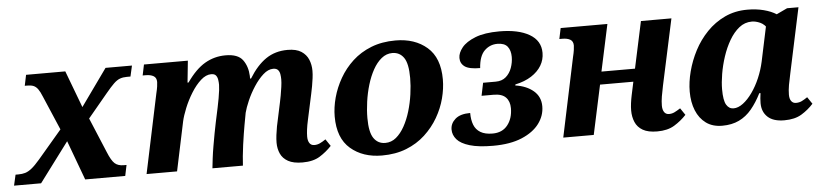

<svg xmlns="http://www.w3.org/2000/svg" viewBox="-65 -739 4022 941"><g transform="rotate(-5 1945.5 -268.0)"><path d="M-27 0 -15 -53H-2Q18 -53 33 -57.5Q48 -62 65 -75.5Q82 -89 106 -117L244 -279L235 -228L152 -422Q142 -447 132.5 -460Q123 -473 111 -478Q99 -483 80 -483H68L79 -536H272L354 -318L317 -322L470 -536H600L588 -483H570Q551 -483 536 -477.5Q521 -472 505 -456.5Q489 -441 465 -412L346 -269L358 -320L440 -124Q457 -82 473 -67.5Q489 -53 517 -53H531L520 0H323L238 -230L275 -226L106 0Z M1392 10Q1347 10 1321 -4.5Q1295 -19 1284 -43.5Q1273 -68 1273 -97Q1273 -115 1275.5 -135Q1278 -155 1282 -177L1307 -294Q1310 -307 1313.5 -327Q1317 -347 1320 -368Q1323 -389 1323 -405Q1323 -417 1321 -430Q1319 -443 1311.5 -451.5Q1304 -460 1288 -460Q1263 -460 1238.5 -438Q1214 -416 1192.5 -383Q1171 -350 1156 -315.5Q1141 -281 1135 -257L1124 -197Q1121 -181 1117 -155.5Q1113 -130 1109 -101.5Q1105 -73 1102.5 -46Q1100 -19 1099 0H949Q951 -20 954.5 -48.5Q958 -77 963.5 -108.5Q969 -140 974.5 -170Q980 -200 985 -223L1000 -293Q1005 -317 1009 -339Q1013 -361 1015 -378.5Q1017 -396 1017 -405Q1017 -417 1015 -430Q1013 -443 1006 -451.5Q999 -460 983 -460Q957 -460 931.5 -437Q906 -414 884 -378.5Q862 -343 847 -306Q832 -269 826 -242L775 0H625L707 -389Q712 -409 714 -423.5Q716 -438 716 -445Q716 -466 701.5 -474.5Q687 -483 663 -483H648L659 -536H875L864 -429H869Q913 -492 959.5 -519Q1006 -546 1061 -546Q1122 -546 1145.5 -514Q1169 -482 1171 -435Q1171 -432 1171 -429Q1171 -426 1171 -422H1176Q1214 -484 1259.5 -515Q1305 -546 1366 -546Q1409 -546 1433.5 -530Q1458 -514 1468.5 -488.5Q1479 -463 1479 -434Q1479 -417 1476.5 -397.5Q1474 -378 1470.5 -358.5Q1467 -339 1463 -321L1436 -196Q1430 -169 1427.5 -149Q1425 -129 1425 -114Q1425 -94 1433 -82Q1441 -70 1457 -70Q1471 -70 1484 -76Q1497 -82 1513 -93L1536 -59Q1510 -31 1477 -10.5Q1444 10 1392 10Z M1783 10Q1689 10 1628.5 -42Q1568 -94 1568 -200Q1568 -245 1581 -293Q1594 -341 1620 -386.5Q1646 -432 1685 -468Q1724 -504 1777 -525Q1830 -546 1897 -546Q1992 -546 2052 -494Q2112 -442 2112 -336Q2112 -291 2099.5 -243Q2087 -195 2061 -150Q2035 -105 1995.5 -68.5Q1956 -32 1903 -11Q1850 10 1783 10ZM1804 -50Q1834 -50 1857.5 -69.5Q1881 -89 1899 -121.5Q1917 -154 1929 -194Q1941 -234 1947 -276.5Q1953 -319 1953 -357Q1953 -428 1932.5 -457Q1912 -486 1876 -486Q1847 -486 1823 -466.5Q1799 -447 1781 -414.5Q1763 -382 1751 -342Q1739 -302 1733 -259.5Q1727 -217 1727 -179Q1727 -109 1747.5 -79.5Q1768 -50 1804 -50Z M2329 10Q2258 10 2214.5 -3Q2171 -16 2152 -38Q2133 -60 2133 -87Q2133 -117 2157.5 -138.5Q2182 -160 2231 -160Q2231 -126 2240.5 -101.5Q2250 -77 2272.5 -63.5Q2295 -50 2332 -50Q2380 -50 2406 -83Q2432 -116 2432 -166Q2432 -200 2413 -219.5Q2394 -239 2353 -239H2294L2307 -302H2369Q2400 -302 2419.5 -319Q2439 -336 2448.5 -362.5Q2458 -389 2458 -416Q2458 -448 2443 -467Q2428 -486 2393 -486Q2356 -486 2329.5 -460Q2303 -434 2299 -375Q2245 -375 2223.5 -390.5Q2202 -406 2202 -433Q2202 -458 2223 -484Q2244 -510 2289.5 -528Q2335 -546 2408 -546Q2501 -546 2555.5 -514.5Q2610 -483 2610 -423Q2610 -389 2593 -360.5Q2576 -332 2543.5 -311Q2511 -290 2464 -280L2463 -275Q2518 -267 2552 -238Q2586 -209 2586 -162Q2586 -116 2557 -77Q2528 -38 2471 -14Q2414 10 2329 10Z M3137 10Q3092 10 3066 -5Q3040 -20 3029 -46Q3018 -72 3018 -103Q3018 -120 3020.5 -139Q3023 -158 3027 -177L3047 -271L3069 -243H2849L2883 -270L2825 0H2675L2757 -389Q2762 -409 2764 -423.5Q2766 -438 2766 -445Q2766 -466 2751.5 -474.5Q2737 -483 2713 -483H2698L2709 -536H2939L2883 -275L2862 -306H3082L3048 -275L3104 -536H3254L3184 -211Q3178 -183 3174 -159Q3170 -135 3170 -114Q3170 -94 3178 -82Q3186 -70 3202 -70Q3216 -70 3228.5 -76Q3241 -82 3258 -93L3281 -59Q3255 -31 3221.5 -10.5Q3188 10 3137 10Z M3457 10Q3409 10 3377 -13.5Q3345 -37 3328.5 -77.5Q3312 -118 3312 -170Q3312 -217 3325.5 -269Q3339 -321 3364.5 -370Q3390 -419 3428.5 -459Q3467 -499 3517 -522.5Q3567 -546 3628 -546Q3672 -546 3708.5 -536.5Q3745 -527 3770 -511L3823 -536H3879L3811 -217Q3804 -186 3799.5 -160.5Q3795 -135 3795 -113Q3795 -92 3803.5 -81Q3812 -70 3826 -70Q3842 -70 3854.5 -76Q3867 -82 3883 -93L3906 -59Q3881 -31 3847.5 -10.5Q3814 10 3762 10Q3708 10 3680.5 -15.5Q3653 -41 3653 -84Q3653 -97 3654 -107Q3655 -117 3657 -133H3651Q3629 -89 3602 -56.5Q3575 -24 3539.5 -7Q3504 10 3457 10ZM3519 -70Q3542 -70 3566 -88Q3590 -106 3612 -137Q3634 -168 3650.5 -206.5Q3667 -245 3676 -286L3719 -489L3723 -441Q3707 -467 3685.5 -476.5Q3664 -486 3645 -486Q3610 -486 3582.5 -464Q3555 -442 3534 -406Q3513 -370 3499 -327.5Q3485 -285 3478 -243Q3471 -201 3471 -168Q3471 -113 3484 -91.5Q3497 -70 3519 -70Z"/></g></svg>

Font: Noto Serif
Style: Italic
Weight: 400
Italic angle: -12°
Designer: Monotype Design Team
Foundry: Monotype Imaging Inc.
Version: Version 2.013